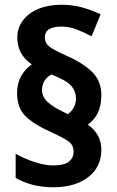

<svg xmlns="http://www.w3.org/2000/svg" viewBox="-20 -875 491 809"><path d="M52 -484Q52 -524 69 -554Q86 -584 114 -604Q53 -645 53 -716Q53 -758 77 -789.5Q101 -821 143 -838Q185 -855 239 -855Q283 -855 323 -844.5Q363 -834 404 -815L366 -722Q334 -739 302.5 -751Q271 -763 239 -763Q169 -763 169 -717Q169 -691 193 -675Q217 -659 263 -639Q327 -611 367 -573Q407 -535 407 -475Q407 -430 392.5 -400Q378 -370 350 -350Q407 -310 407 -244Q407 -171 351.5 -128.5Q296 -86 205 -86Q156 -86 117 -96.5Q78 -107 46 -125V-227Q81 -207 125 -192.5Q169 -178 203 -178Q251 -178 270.5 -194Q290 -210 290 -235Q290 -252 283 -264Q276 -276 255.5 -288Q235 -300 196 -318Q122 -351 87 -386Q52 -421 52 -484ZM157 -496Q157 -467 181.5 -444.5Q206 -422 254 -400L266 -394Q281 -405 290.5 -421.5Q300 -438 300 -461Q300 -491 279.5 -514Q259 -537 197 -561Q180 -553 168.5 -536Q157 -519 157 -496Z"/></svg>

Font: Noto Sans Telugu UI SemiCondensed
Style: Bold
Weight: 700
Width: 4
Designer: Jelle Bosma - Monotype Design Team
Foundry: Monotype Imaging Inc.
Version: Version 2.005; ttfautohint (v1.8.4.7-5d5b)